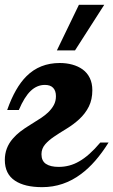

<svg xmlns="http://www.w3.org/2000/svg" viewBox="-41 -770 470 796"><path d="M286.1 -750H391.1L270 -561H194.8ZM21 -21Q-21 -48.8 -21 -106.9Q-21 -157.2 12.2 -195.3Q25.4 -210.9 43.2 -224.6Q61 -238.3 85 -252.9Q115.2 -271.5 130.1 -281.5Q145 -291.5 158.2 -303.7Q173.8 -318.8 182.4 -335Q190.9 -351.1 190.9 -371.1Q190.9 -393.6 179.4 -405.8Q168 -418 145 -418Q112.3 -418 86.2 -393.1Q60.1 -368.2 37.1 -314H-11.2Q21.5 -407.2 68.8 -454.1Q123.5 -508.8 207 -508.8Q234.4 -508.8 258.5 -502.2Q282.7 -495.6 301.3 -482.4Q320.8 -468.3 331.3 -446.5Q341.8 -424.8 341.8 -396Q341.8 -357.4 327.4 -328.4Q313 -299.3 287.1 -275.4Q264.2 -254.4 236.3 -237.3Q202.6 -216.8 181.6 -202.4Q160.6 -188 146.5 -171.9Q130.9 -153.8 130.9 -130.9Q130.9 -103 149.4 -90.6Q168 -78.1 202.1 -78.1Q248 -78.1 286.6 -100.6Q328.6 -124 375 -179.2H409.2Q355.5 -93.3 295.4 -48.8Q222.7 5.9 133.8 5.9Q61 5.9 21 -21Z"/></svg>

Font: Pattaya
Style: Regular
Weight: 400
Designer: Pablo Impallari / Thai characters Designed by Thanarat Vachiruckul and Suppakit Chalermlarp
Foundry: Pablo Impallari
Version: Version 1.007;September 16, 2023;FontCreator 15.0.0.2934 64-